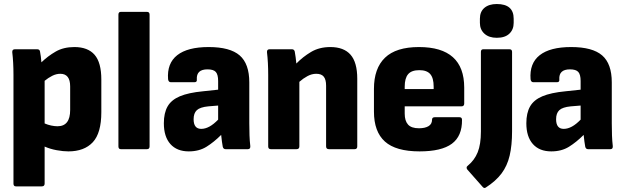

<svg xmlns="http://www.w3.org/2000/svg" viewBox="-20 -742 3110 955"><path d="M59 185Q47 185 47 171V-370Q47 -401 45.5 -429Q44 -457 41 -482Q40 -497 54 -497H165Q177 -497 179 -486Q181 -475 183 -461Q185 -447 186 -432Q218 -463 257 -485.5Q296 -508 350 -508Q417 -508 450.5 -469.5Q484 -431 484 -346V-184Q484 -80 441.5 -34.5Q399 11 320 11Q294 11 261.5 5Q229 -1 202 -13V171Q202 185 188 185ZM280 -375Q260 -375 240 -365Q220 -355 202 -340V-128Q218 -121 235 -117.5Q252 -114 266 -114Q329 -114 329 -195V-312Q329 -375 280 -375Z M581 0Q569 0 569 -14V-669Q569 -683 581 -683H711Q724 -683 724 -669V-14Q724 0 711 0Z M919 11Q860 11 827.5 -25.5Q795 -62 795 -129Q795 -180 813.5 -212.5Q832 -245 874.5 -263Q917 -281 990 -288L1065 -296V-339Q1065 -371 1053.5 -384Q1042 -397 1012 -397Q956 -397 959 -347Q961 -333 947 -333H830Q818 -333 816 -348Q810 -427 861.5 -467.5Q913 -508 1018 -508Q1124 -508 1172 -466.5Q1220 -425 1220 -332V-129Q1220 -96 1221 -68.5Q1222 -41 1225 -15Q1226 0 1213 0H1102Q1091 0 1088 -12Q1084 -33 1080 -71Q1044 -35 1007 -12Q970 11 919 11ZM943 -149Q943 -101 981 -101Q1021 -101 1065 -147V-217L1016 -213Q975 -209 959 -194Q943 -179 943 -149Z M1327 0Q1314 0 1314 -14V-368Q1314 -400 1312.5 -428.5Q1311 -457 1308 -482Q1307 -497 1321 -497H1432Q1443 -497 1446 -486Q1451 -459 1454 -426Q1486 -459 1527 -483.5Q1568 -508 1623 -508Q1690 -508 1723.5 -470Q1757 -432 1757 -350V-14Q1757 0 1744 0H1616Q1602 0 1602 -14V-316Q1602 -346 1590.5 -360.5Q1579 -375 1553 -375Q1531 -375 1509.5 -363.5Q1488 -352 1469 -335V-14Q1469 0 1455 0Z M2067 11Q1949 11 1894.5 -38Q1840 -87 1840 -187V-300Q1840 -402 1895 -455Q1950 -508 2064 -508Q2289 -508 2289 -306V-227Q2289 -213 2275 -213H1993V-177Q1993 -141 2009.5 -122.5Q2026 -104 2064 -104Q2094 -104 2111.5 -114.5Q2129 -125 2129 -147Q2129 -159 2143 -159H2265Q2278 -159 2278 -146Q2279 -65 2227.5 -27Q2176 11 2067 11ZM1993 -299H2137V-311Q2137 -354 2120 -373.5Q2103 -393 2066 -393Q2027 -393 2010 -373Q1993 -353 1993 -311Z M2396 191Q2388 196 2381 188L2305 102Q2301 98 2301 92Q2301 86 2307 82Q2340 55 2356 15.5Q2372 -24 2372 -88V-484Q2372 -497 2384 -497H2514Q2527 -497 2527 -484V-89Q2527 -19 2515 32Q2503 83 2474.5 121Q2446 159 2396 191ZM2451 -554Q2412 -554 2389.5 -574.5Q2367 -595 2367 -628V-649Q2367 -684 2389.5 -703Q2412 -722 2451 -722Q2535 -722 2535 -649V-628Q2535 -595 2513.5 -574.5Q2492 -554 2451 -554Z M2722 11Q2663 11 2630.5 -25.5Q2598 -62 2598 -129Q2598 -180 2616.5 -212.5Q2635 -245 2677.5 -263Q2720 -281 2793 -288L2868 -296V-339Q2868 -371 2856.5 -384Q2845 -397 2815 -397Q2759 -397 2762 -347Q2764 -333 2750 -333H2633Q2621 -333 2619 -348Q2613 -427 2664.5 -467.5Q2716 -508 2821 -508Q2927 -508 2975 -466.5Q3023 -425 3023 -332V-129Q3023 -96 3024 -68.5Q3025 -41 3028 -15Q3029 0 3016 0H2905Q2894 0 2891 -12Q2887 -33 2883 -71Q2847 -35 2810 -12Q2773 11 2722 11ZM2746 -149Q2746 -101 2784 -101Q2824 -101 2868 -147V-217L2819 -213Q2778 -209 2762 -194Q2746 -179 2746 -149Z"/></svg>

Font: Sofia Sans Semi Condensed Black
Style: Regular
Weight: 900
Designer: Botio Nikoltchev, Ani Petrova
Foundry: lettersoup
Version: Version 4.100; ttfautohint (v1.8.4.7-5d5b)